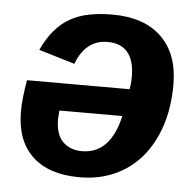

<svg xmlns="http://www.w3.org/2000/svg" viewBox="-44 -583 645 638"><g transform="rotate(5 278.0 -264.0)"><path d="M384 -296Q388 -313 388 -339Q388 -391 365.5 -418.5Q343 -446 298 -446Q225 -446 194 -364L74 -400Q92 -439 114.5 -465.5Q137 -492 165 -508Q193 -524 228 -531Q263 -538 307 -538Q412 -538 470 -482Q528 -426 528 -324Q528 -247 507.5 -185.5Q487 -124 450 -80.5Q413 -37 360.5 -13.5Q308 10 244 10Q141 10 86 -42Q31 -94 31 -191Q31 -215 34 -241Q37 -267 42 -296ZM158 -205 156 -177Q156 -125 180.5 -101Q205 -77 244 -77Q339 -77 368 -205Z"/></g></svg>

Font: Libra Sans Modern
Style: Bold Italic
Weight: 700
Italic angle: -12°
Foundry: Stefan Peev, Context Ltd
Version: Version 1.000